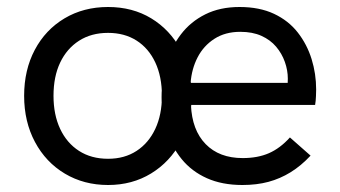

<svg xmlns="http://www.w3.org/2000/svg" viewBox="-20 -521 973 549"><path d="M673 8Q615 8 571.5 -11.5Q528 -31 499.5 -66Q471 -101 456.5 -146.5Q442 -192 442 -243Q442 -294 456 -340.5Q470 -387 497.5 -423Q525 -459 567 -480Q609 -501 665 -501Q722 -501 763.5 -481.5Q805 -462 831.5 -428Q858 -394 871 -352Q884 -310 884 -265Q884 -261 883.5 -246.5Q883 -232 881 -221H526Q529 -149 568 -109Q607 -69 674 -69Q717 -69 749 -83Q781 -97 809 -128L868 -76Q841 -47 811 -28.5Q781 -10 747.5 -1Q714 8 673 8ZM800 -264Q802 -272 802.5 -280Q803 -288 803 -296Q803 -320 794.5 -344Q786 -368 769.5 -387.5Q753 -407 727.5 -418.5Q702 -430 667 -430Q624 -430 593 -410Q562 -390 545 -357Q528 -324 525 -284H828ZM289 8Q220 8 165.5 -24.5Q111 -57 80 -115Q49 -173 49 -247Q49 -321 79.5 -378.5Q110 -436 164.5 -468.5Q219 -501 289 -501Q359 -501 412.5 -468.5Q466 -436 497 -378.5Q528 -321 528 -247Q528 -173 497 -115.5Q466 -58 412 -25Q358 8 289 8ZM289 -67Q336 -67 370.5 -89.5Q405 -112 424 -152.5Q443 -193 443 -247Q443 -302 424 -342.5Q405 -383 370.5 -405Q336 -427 289 -427Q241 -427 206 -404.5Q171 -382 152 -342Q133 -302 133 -247Q133 -193 152 -152.5Q171 -112 206 -89.5Q241 -67 289 -67Z"/></svg>

Font: Hanken Grotesk
Style: Regular
Weight: 400
Designer: Alfredo Marco Pradil
Foundry: Hanken Design Co.
Version: Version 3.013